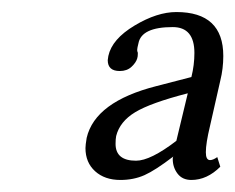

<svg xmlns="http://www.w3.org/2000/svg" viewBox="-20 -657 391 319"><path d="M292 -502Q230 -486 204.5 -470.5Q179 -455 173 -431Q172 -426 172 -418Q172 -390 206 -390Q230 -390 273 -423ZM298 -358Q283 -358 275 -368.5Q267 -379 267 -393Q267 -396 268 -397Q238 -374 220 -366Q202 -358 180 -358Q154 -358 138 -372.5Q122 -387 122 -411Q122 -416 124 -428Q138 -488 240 -514L298 -529Q303 -549 303 -569Q303 -612 267 -612Q215 -612 210 -585Q208 -577 208 -575V-572Q209 -571 209 -568Q209 -563 208 -560Q206 -553 198.5 -546Q191 -539 179 -539Q159 -539 159 -557Q159 -558 159.5 -560.5Q160 -563 160 -564Q166 -592 203.5 -614.5Q241 -637 273 -637Q351 -637 351 -564Q351 -543 346 -523L329 -448Q322 -419 322 -404Q322 -391 329 -391Q334 -391 341 -396L346 -380Q324 -358 298 -358Z"/></svg>

Font: Linux Libertine O
Style: Italic
Weight: 400
Italic angle: -12°
Designer: Philipp H. Poll
Foundry: Philipp H. Poll
Version: Version 5.1.6